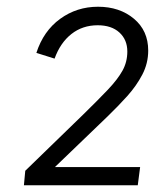

<svg xmlns="http://www.w3.org/2000/svg" viewBox="-20 -773 482 570"><path d="M51 -223 55 -266 226 -432Q271 -476 300 -506.5Q329 -537 343.5 -563Q358 -589 358 -620Q358 -655 334.5 -676.5Q311 -698 270 -698Q225 -698 192 -672Q159 -646 142 -599L88 -616Q109 -681 158.5 -717Q208 -753 271 -753Q335 -753 377.5 -717.5Q420 -682 420 -623Q420 -585 402.5 -551.5Q385 -518 358 -488Q331 -458 300 -428L143 -277H396L389 -223Z"/></svg>

Font: Plus Jakarta Sans Light
Style: Italic
Weight: 300
Italic angle: -8°
Designer: Gumpita Rahayu
Foundry: Tokotype
Version: Version 2.071; ttfautohint (v1.8.4.7-5d5b);gftools[0.9.29]